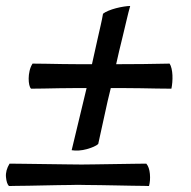

<svg xmlns="http://www.w3.org/2000/svg" viewBox="-45 -617 641 643"><path d="M245 -322Q227 -322 202.5 -322Q178 -322 152 -321.5Q126 -321 101.5 -320.5Q77 -320 59 -320Q55 -324 53 -333Q51 -342 51 -354Q51 -366 54 -379.5Q57 -393 64 -404Q80 -404 108 -403.5Q136 -403 165 -402.5Q194 -402 221 -402Q248 -402 263 -402Q267 -420 272 -442.5Q277 -465 282 -487.5Q287 -510 292 -531.5Q297 -553 300 -571Q306 -576 318 -581Q330 -586 343.5 -589.5Q357 -593 370 -595Q383 -597 391 -597Q385 -576 379 -550Q373 -524 366.5 -497.5Q360 -471 354 -446Q348 -421 344 -402Q385 -402 434 -402.5Q483 -403 523 -404Q527 -398 529.5 -387.5Q532 -377 532.5 -365Q533 -353 532 -341Q531 -329 529 -320Q507 -320 480.5 -320.5Q454 -321 427 -321.5Q400 -322 373.5 -322Q347 -322 326 -322Q321 -303 315.5 -278.5Q310 -254 304.5 -228.5Q299 -203 293.5 -178.5Q288 -154 284 -135Q279 -130 268.5 -125.5Q258 -121 245.5 -117.5Q233 -114 219.5 -113Q206 -112 195 -114ZM454 6Q453 6 437.5 5.5Q422 5 398 5Q374 5 345.5 4Q317 3 290.5 3Q264 3 243.5 2.5Q223 2 215 2Q209 2 191.5 2.5Q174 3 150.5 3Q127 3 100.5 4Q74 5 50.5 5Q27 5 9 5.5Q-9 6 -15 6Q-23 -2 -25 -24Q-27 -46 -13 -69Q-3 -69 32 -68.5Q67 -68 107 -67.5Q147 -67 182 -66.5Q217 -66 228 -66Q240 -66 271 -66.5Q302 -67 337 -67.5Q372 -68 403 -68.5Q434 -69 445 -69Q455 -57 457 -34.5Q459 -12 454 6Z"/></svg>

Font: Lusitana
Style: Bold Italic
Weight: 700
Designer: Ana Paula Megda
Foundry: Ana Paula Megda
Version: Version 1.000; ttfautohint (v1.1) -l 8 -r 50 -G 200 -x 14 -D